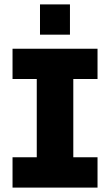

<svg xmlns="http://www.w3.org/2000/svg" viewBox="-20 -847 497 867"><path d="M36.6 0V-136.7H216.8L146 -78.6V-548.3L216.8 -490.2H36.6V-627H420.4V-490.2H235.4L311 -548.3V-78.6L235.4 -136.7H420.4V0ZM160.6 -690.4V-827.1H295.9V-690.4Z"/></svg>

Font: Anaheim ExtraBold
Style: Regular
Weight: 800
Version: Version 2.001